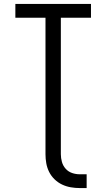

<svg xmlns="http://www.w3.org/2000/svg" viewBox="-20 -755 540 975"><path d="M385 200Q362 200 339 196Q316 192 295 182Q274 172 257 155.5Q240 139 229.5 118Q219 97 215 74Q211 51 211 28V-665H58V-735H442V-665H289V28Q289 48 294.5 67.5Q300 87 313.5 102Q327 117 346 123.5Q365 130 385 130H420V200Z"/></svg>

Font: Iosevka Term SS14
Style: Regular
Weight: 400
Monospace: yes
Designer: Belleve Invis
Foundry: Belleve Invis
Version: Version 24.1.1; ttfautohint (v1.8.4)